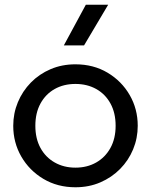

<svg xmlns="http://www.w3.org/2000/svg" viewBox="-20 -777 638 812"><path d="M299 15Q223 15 163.5 -20.5Q104 -56 70 -115Q36 -174 36 -245Q36 -297.5 55.5 -344.5Q75 -391.5 110.5 -427.8Q146 -464 194 -484.5Q242 -505 299 -505Q375.5 -505 435 -469.5Q494.5 -434 528.5 -375Q562.5 -316 562.5 -245Q562.5 -192.5 543 -145.5Q523.5 -98.5 488 -62.5Q452.5 -26.5 404.5 -5.8Q356.5 15 299 15ZM299 -68Q348.5 -68 386.8 -89.8Q425 -111.5 447 -151.2Q469 -191 469 -245Q469 -299.5 447.2 -339.2Q425.5 -379 387 -400.5Q348.5 -422 299 -422Q249.5 -422 211.2 -400.5Q173 -379 151.2 -339.2Q129.5 -299.5 129.5 -245Q129.5 -191 151.2 -151.2Q173 -111.5 211.5 -89.8Q250 -68 299 -68ZM250 -585 343 -757H437.5L335.5 -585Z"/></svg>

Font: Geologica Cursive Light
Style: Regular
Weight: 300
Designer: Sindre Bremnes, Frode Helland
Foundry: Monokrom Skriftforlag AS
Version: Version 1.010;gftools[0.9.28]